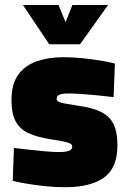

<svg xmlns="http://www.w3.org/2000/svg" viewBox="-20 -747 521 779"><path d="M243.7 12.6Q203.5 12.6 162.9 8.3Q122.4 4 88.2 -1.8Q54 -7.6 31.8 -13.1L36.4 -146.7Q63.4 -143.7 97.4 -139.7Q131.5 -135.7 164.4 -132.9Q197.3 -130.1 218 -130.1Q239 -130.1 250.9 -132.7Q262.9 -135.3 268 -140.2Q273 -145.1 273 -152.5Q273 -159.1 266.8 -163.3Q260.6 -167.5 242.2 -172Q223.8 -176.5 186.6 -181.8Q131.5 -190.3 95.9 -206.7Q60.3 -223 43.4 -255Q26.6 -286.9 26.6 -340.3Q26.6 -406.6 54.5 -444.5Q82.4 -482.4 130 -498.6Q177.6 -514.9 236.7 -514.9Q274.8 -514.9 314.2 -510.9Q353.7 -506.9 388.6 -501.1Q423.6 -495.3 446.2 -489.3L440.9 -352.9Q414.9 -356.3 379.9 -359.8Q344.9 -363.3 312.4 -365.5Q279.9 -367.8 258.9 -367.8Q239.9 -367.8 229 -365.2Q218.2 -362.6 214.1 -358Q209.9 -353.4 209.9 -345.5Q209.9 -339.4 216.2 -335.2Q222.5 -331 241 -327.4Q259.4 -323.9 295.5 -318.2Q355.1 -310.4 390.5 -292.6Q425.8 -274.8 441.1 -242.6Q456.4 -210.4 456.4 -157.2Q456.4 -64.8 401.5 -26.1Q346.6 12.6 243.7 12.6ZM179.8 -567.3 73.1 -726.6H217.7L246 -656.8L273.7 -726.6H418.3L304.7 -567.3Z"/></svg>

Font: TitilliumWeb ExtraLight
Style: Regular
Weight: 400
Designer: Mohamed Gaber, Accademia di Belle Arti di Urbino and others
Foundry: Kief Type Foundry, Accademia di Belle Arti di Urbino and others
Version: Version 3.000; ttfautohint (v1.8.2)